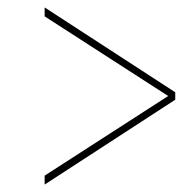

<svg xmlns="http://www.w3.org/2000/svg" viewBox="-20 -615 505 516"><path d="M100 -119V-143L432 -357L100 -571V-595L451 -367V-347Z"/></svg>

Font: Noto Serif Display Condensed ExtraLight
Style: Italic
Weight: 200
Width: 3
Italic angle: -12°
Designer: Monotype Design Team
Foundry: Monotype Imaging Inc.
Version: Version 2.009